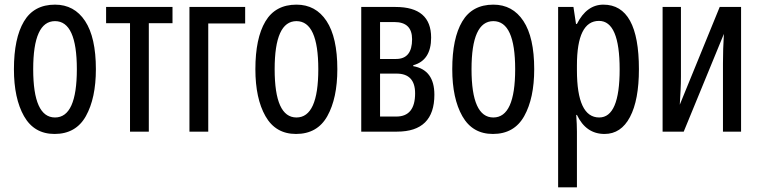

<svg xmlns="http://www.w3.org/2000/svg" viewBox="-20 -567 3275 827"><path d="M393 -269Q393 -406 346.5 -476.5Q300 -547 217 -547Q126 -547 83 -474.5Q40 -402 40 -269Q40 -143 83.5 -66.5Q127 10 215 10Q307 10 350 -67Q393 -144 393 -269ZM123 -269Q123 -476 217 -476Q311 -476 311 -269Q311 -61 217 -61Q123 -61 123 -269Z M723 -467H621V0H540V-467H437V-537H723Z M1036 -537V-466H877V0H796V-537Z M1433 -269Q1433 -406 1386.5 -476.5Q1340 -547 1257 -547Q1166 -547 1123 -474.5Q1080 -402 1080 -269Q1080 -143 1123.5 -66.5Q1167 10 1255 10Q1347 10 1390 -67Q1433 -144 1433 -269ZM1163 -269Q1163 -476 1257 -476Q1351 -476 1351 -269Q1351 -61 1257 -61Q1163 -61 1163 -269Z M1837 -405Q1837 -537 1684 -537H1536V0H1690Q1851 0 1851 -159Q1851 -266 1760 -282V-286Q1837 -307 1837 -405ZM1755 -398Q1755 -313 1686 -313H1617V-472H1679Q1755 -472 1755 -398ZM1768 -165Q1768 -65 1687 -65H1617V-250H1688Q1768 -250 1768 -165Z M2281 -269Q2281 -406 2234.5 -476.5Q2188 -547 2105 -547Q2014 -547 1971 -474.5Q1928 -402 1928 -269Q1928 -143 1971.5 -66.5Q2015 10 2103 10Q2195 10 2238 -67Q2281 -144 2281 -269ZM2011 -269Q2011 -476 2105 -476Q2199 -476 2199 -269Q2199 -61 2105 -61Q2011 -61 2011 -269Z M2560 -477Q2649 -477 2649 -268Q2649 -61 2561 -61Q2465 -61 2465 -265V-285Q2465 -477 2560 -477ZM2579 -547Q2507 -547 2465 -464H2461L2450 -537H2384V240H2465V0Q2465 -30 2462 -72H2465Q2504 10 2584 10Q2655 10 2693.5 -63Q2732 -136 2732 -269Q2732 -547 2579 -547Z M2913 -537H2834V0H2925L3098 -421Q3096 -389 3095 -356.5Q3094 -324 3094 -293V0H3172V-537H3080L2908 -116Q2910 -150 2911.5 -178.5Q2913 -207 2913 -237Z"/></svg>

Font: Noto Sans Display Condensed
Style: Regular
Weight: 400
Width: 3
Designer: Monotype Design Team
Foundry: Monotype Imaging Inc.
Version: Version 1.900